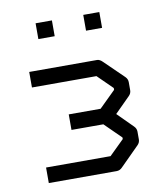

<svg xmlns="http://www.w3.org/2000/svg" viewBox="-72 -720 636 730"><g transform="rotate(-10 246.0 -355.5)"><path d="M114 -659H177V-598H114ZM298 -659H360V-598H298ZM58 -52V-112H307L364 -168V-174L301 -236H178V-296H301L364 -358V-365L307 -421H58V-481H320Q330 -481 341 -470L415 -398Q424 -389 424 -377V-346Q424 -334 415 -325L356 -266L415 -207Q424 -198 424 -186V-156Q424 -144 415 -135L341 -61Q332 -52 320 -52Z"/></g></svg>

Font: IBM 3270 Semi-Condensed
Style: Condensed
Weight: 400
Monospace: yes
Version: Version 2.3.1